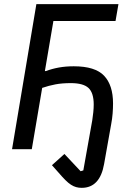

<svg xmlns="http://www.w3.org/2000/svg" viewBox="-20 -718 640 924"><path d="M373 186Q359 186 346.5 182.5Q334 179 321.5 171Q309 163 294.5 148.5Q280 134 262 113L230 77L290 23L368 106L381 102L424 -139Q427 -158 429 -178Q431 -198 431 -215Q431 -271 406 -294.5Q381 -318 321 -318Q279 -318 247 -312Q215 -306 183 -295L133 0H38L155 -698H550L536 -617H237L196 -376H201Q230 -387 263 -393Q296 -399 335 -399Q438 -399 481 -353.5Q524 -308 524 -220Q524 -197 522 -171.5Q520 -146 515 -120L481 71Q461 186 373 186Z"/></svg>

Font: IBM Plex Mono Text
Style: Italic
Weight: 450
Italic angle: -9°
Monospace: yes
Designer: Mike Abbink, Paul van der Laan, Pieter van Rosmalen
Foundry: Bold Monday
Version: Version 2.1